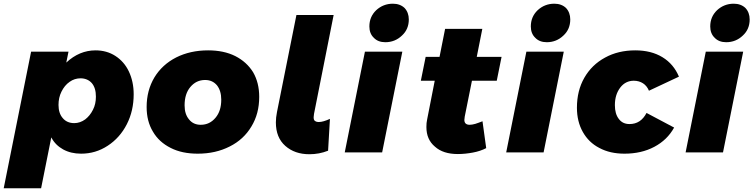

<svg xmlns="http://www.w3.org/2000/svg" viewBox="-32 -823 4077 1037"><path d="M591 -521C560 -541 524 -551 484 -551C426 -551 373 -529 326 -485L338 -544H136L-12 194H190L245 -81C260 -52 282 -31 309 -16C336 -1 369 7 406 7C458 7 506 -7 550 -36C593 -64 628 -103 653 -152C678 -201 690 -255 690 -314C690 -360 681 -401 664 -437C647 -473 622 -501 591 -521ZM344 -381C362 -394 382 -400 403 -400C428 -400 449 -391 464 -374C479 -356 486 -332 486 -301C486 -275 481 -251 470 -230C459 -208 445 -191 428 -178C410 -165 390 -158 369 -158C343 -158 322 -167 307 -185C292 -202 284 -226 284 -256C284 -282 289 -306 300 -328C311 -350 325 -368 344 -381Z M1239 -520C1197 -541 1148 -551 1092 -551C1027 -551 970 -538 920 -513C869 -487 830 -451 802 -405C774 -358 760 -305 760 -245C760 -194 771 -150 794 -112C816 -74 848 -45 890 -24C931 -3 980 7 1036 7C1101 7 1158 -6 1209 -32C1259 -57 1298 -93 1326 -140C1354 -186 1368 -239 1368 -300C1368 -351 1357 -395 1335 -433C1312 -470 1280 -499 1239 -520ZM996 -353C1017 -378 1043 -391 1076 -391C1103 -391 1124 -381 1140 -362C1155 -343 1163 -317 1163 -285C1163 -244 1153 -212 1132 -187C1111 -162 1085 -149 1052 -149C1025 -149 1004 -159 989 -178C973 -197 965 -222 965 -254C965 -295 975 -328 996 -353Z M1770 -742H1569L1464 -218C1460 -198 1458 -179 1458 -162C1458 -107 1475 -65 1509 -35C1543 -5 1586 10 1639 10C1674 10 1707 4 1740 -9L1750 -181C1726 -170 1706 -164 1690 -164C1681 -164 1674 -166 1669 -170C1664 -173 1662 -180 1662 -190C1662 -193 1663 -199 1664 -208Z M2141 -544H1939L1830 0H2032ZM2153 -780C2137 -795 2116 -803 2090 -803C2055 -803 2025 -791 2000 -768C1975 -744 1963 -715 1963 -680C1963 -655 1971 -634 1987 -619C2002 -603 2023 -595 2049 -595C2084 -595 2114 -607 2139 -631C2164 -654 2176 -683 2176 -718C2176 -743 2168 -764 2153 -780Z M2478 -193 2517 -387H2651L2677 -516H2543L2573 -667H2372L2342 -516H2267L2241 -387H2316L2275 -178C2272 -165 2271 -152 2271 -137C2271 -92 2286 -57 2317 -31C2347 -4 2388 9 2441 9C2468 9 2495 6 2522 1C2549 -4 2573 -12 2594 -23L2574 -168C2558 -162 2545 -157 2535 -154C2524 -151 2514 -149 2505 -149C2496 -149 2489 -151 2484 -155C2479 -159 2476 -166 2476 -175C2476 -178 2477 -184 2478 -193Z M3013 -544H2811L2702 0H2904ZM3025 -780C3009 -795 2988 -803 2962 -803C2927 -803 2897 -791 2872 -768C2847 -744 2835 -715 2835 -680C2835 -655 2843 -634 2859 -619C2874 -603 2895 -595 2921 -595C2956 -595 2986 -607 3011 -631C3036 -654 3048 -683 3048 -718C3048 -743 3040 -764 3025 -780Z M3205 -24C3244 -3 3289 7 3341 7C3401 7 3455 -5 3502 -30C3549 -55 3584 -89 3609 -134L3460 -213C3439 -173 3409 -153 3368 -153C3343 -153 3324 -162 3310 -181C3296 -199 3289 -224 3289 -255C3289 -294 3299 -325 3318 -350C3337 -375 3362 -387 3391 -387C3410 -387 3427 -382 3441 -373C3455 -364 3466 -350 3473 -333L3635 -409C3616 -454 3587 -489 3546 -514C3505 -539 3456 -551 3399 -551C3338 -551 3283 -538 3236 -512C3188 -486 3151 -450 3124 -403C3097 -356 3084 -302 3084 -241C3084 -191 3095 -147 3116 -110C3137 -73 3166 -44 3205 -24Z M3982 -544H3780L3671 0H3873ZM3994 -780C3978 -795 3957 -803 3931 -803C3896 -803 3866 -791 3841 -768C3816 -744 3804 -715 3804 -680C3804 -655 3812 -634 3828 -619C3843 -603 3864 -595 3890 -595C3925 -595 3955 -607 3980 -631C4005 -654 4017 -683 4017 -718C4017 -743 4009 -764 3994 -780Z"/></svg>

Font: Argentum Sans ExtraBold
Style: Italic
Weight: 800
Italic angle: -11.3°
Designer: Julieta Ulanovsky
Foundry: Julieta Ulanovsky
Version: Version 5.001;February 15, 2019;FontCreator 11.5.0.2425 64-b